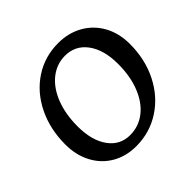

<svg xmlns="http://www.w3.org/2000/svg" viewBox="-166 -814 991 991"><g transform="rotate(-45 329.5 -319.0)"><path d="M40 -254Q40 -366 84.5 -456.5Q129 -547 207.5 -598.5Q286 -650 384 -650Q459 -650 518 -616.5Q577 -583 610 -523Q643 -463 643 -385Q643 -273 597.5 -182.5Q552 -92 472 -40Q392 12 293 12Q219 12 161.5 -21.5Q104 -55 72 -115.5Q40 -176 40 -254ZM527 -355Q527 -458 482.5 -518.5Q438 -579 363 -579Q302 -579 253.5 -540.5Q205 -502 178 -433Q151 -364 151 -275Q151 -172 194.5 -111.5Q238 -51 311 -51Q374 -51 423 -89Q472 -127 499.5 -196Q527 -265 527 -355Z"/></g></svg>

Font: Alegreya Medium
Style: Italic
Weight: 500
Italic angle: -7°
Designer: Juan Pablo del Peral
Foundry: Huerta Tipografica
Version: Version 2.008; ttfautohint (v1.8)